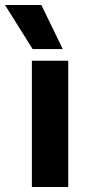

<svg xmlns="http://www.w3.org/2000/svg" viewBox="-63 -751 359 771"><path d="M189 -554H68L-43 -731H103ZM211 0H65V-507H211Z"/></svg>

Font: Hind Colombo
Style: Bold
Weight: 700
Designer: Jyotish Sonowal, Aditi Pimprikar
Foundry: Indian Type Foundry
Version: Version 1.000;PS 1.0;hotconv 1.0.86;makeotf.lib2.5.63406; tt